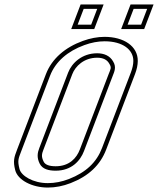

<svg xmlns="http://www.w3.org/2000/svg" viewBox="-20 -839 755 865"><path d="M451.2 -673C419.5 -673 386.7 -666.8 352.8 -654.5C274 -625.8 213.8 -575.2 186.9 -505L57 -165C43.7 -130.2 38 -114.3 48.5 -72.5C59.9 -27.6 124.5 6 195.4 6C229.6 6 263.8 -0.7 298.1 -14C379.5 -45.7 431.6 -95.2 458.3 -165L588.2 -505C596.4 -526.3 600.5 -546 600.7 -564C601.5 -631.2 537.3 -673 451.2 -673ZM472.4 -552C484 -533.9 478.1 -527.6 469.4 -505L339.5 -165C325.1 -127.2 292.8 -90 230.9 -90C201.7 -90 183.7 -96.8 176.8 -110.5C165.1 -133.9 168.3 -145.4 175.8 -165L305.7 -505C319.4 -540.7 358.4 -579 417.7 -579C444.4 -579 462.6 -570 472.4 -552ZM525.8 -708H629.5L671.9 -819H568.2ZM300.8 -708H404.5L446.9 -819H343.2ZM451.2 -653C532.7 -653 581.3 -615.1 580.7 -564.2C580.6 -549.2 577 -531.8 569.5 -512.1L439.6 -172.1C415.1 -108 368.2 -62.8 290.8 -32.6C258.6 -20.1 227 -14 195.4 -14C128.3 -14 75.6 -47.2 67.9 -77.4C58.3 -115.6 62.4 -122.9 75.7 -157.9L205.6 -497.9C229.9 -561.4 284.7 -608.4 359.7 -635.7C391.7 -647.4 422.1 -653 451.2 -653ZM489.6 -562.2C475 -588.2 448.4 -599 417.7 -599C349.1 -599 303.3 -554.6 287 -512.1L157.1 -172.1C149.2 -151.6 144.6 -130 158.9 -101.5C171.5 -76.5 200.2 -70 230.9 -70C302.5 -70 341.8 -114.8 358.2 -157.9L488.1 -497.9C495.3 -516.6 505.3 -536.9 489.6 -562.2ZM554.8 -728 582 -799H642.9L615.8 -728ZM329.8 -728 357 -799H417.9L390.8 -728Z"/></svg>

Font: Din Kursivschrift
Style: BreitGhost
Weight: 400
Version: Version 1.089